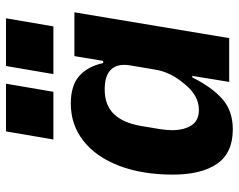

<svg xmlns="http://www.w3.org/2000/svg" viewBox="-98 -686 796 640"><g transform="rotate(-90 300.0 -366.0)"><path d="M347 0 367 -123H362Q329 -57 289.5 -22.5Q250 12 189 12Q110 12 74 -40.5Q38 -93 38 -188Q38 -290 67.5 -367Q97 -444 150.5 -486Q204 -528 275 -528Q334 -528 366 -500.5Q398 -473 410 -420H417L433 -516H579L493 0ZM341 -150Q380 -196 388 -247L402 -330Q409 -371 389 -393Q369 -415 322 -415Q269 -415 239.5 -384Q210 -353 200 -293L190 -233Q186 -209 186 -188Q187 -148 203 -124.5Q219 -101 254 -101Q302 -101 341 -150ZM341 -744 314 -586H155L182 -744ZM559 -744 532 -586H373L400 -744Z"/></g></svg>

Font: iA Writer Mono V
Style: Regular
Weight: 400
Italic angle: -9.5°
Designer: Mike Abbink, Paul van der Laan, Pieter van Rosmalen
Foundry: Bold Monday
Version: Version 2.000